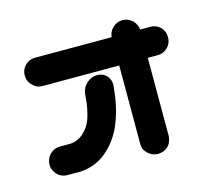

<svg xmlns="http://www.w3.org/2000/svg" viewBox="-78 -580 768 685"><g transform="rotate(-15 306.0 -238.0)"><path d="M39.1 -384.8Q39.1 -406.2 54.2 -421.4Q69.3 -436.5 90.8 -436.5H374Q376 -457 390.6 -470.7Q406.2 -485.4 427.7 -485.4Q449.2 -484.4 463.9 -469.7Q477.5 -456.1 479.5 -436.5H516.6Q538.1 -436.5 553.7 -421.9Q568.4 -406.2 568.4 -384.8Q568.4 -362.3 553.2 -347.2Q538.1 -332 516.6 -332H479.5V-42Q474.6 4.9 427.7 8.8Q406.2 8.8 390.1 -5.9Q374 -20.5 374 -42V-332H90.8Q69.3 -332 54.7 -347.7Q39.1 -362.3 39.1 -384.8ZM290 -319.3Q311.5 -318.4 324.2 -304.2Q336.9 -290 335.9 -268.6L331.1 -227.5Q323.2 -171.9 301.8 -123Q279.3 -73.2 239.3 -39.6Q199.2 -5.9 144.5 -2H92.8Q71.3 -2.9 57.1 -17.6Q43 -32.2 42 -52.7Q42 -75.2 56.6 -90.8Q71.3 -106.4 92.8 -107.4H131.8Q161.1 -108.4 183.6 -129.4Q206.1 -150.4 214.8 -177.7Q223.6 -205.1 227.5 -236.3L230.5 -268.6Q234.4 -291 251.5 -305.2Q268.6 -319.3 290 -319.3Z"/></g></svg>

Font: Nico Moji
Style: Regular
Weight: 400
Version: Version 1.02